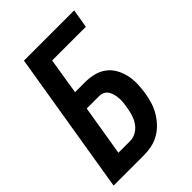

<svg xmlns="http://www.w3.org/2000/svg" viewBox="-215 -832 930 930"><g transform="rotate(-45 250.0 -367.5)"><path d="M3 0 124 -735H468L452 -639H221L191 -452H259Q290 -452 318.5 -445Q347 -438 370 -421Q393 -404 407 -379Q421 -354 427.5 -325.5Q434 -297 433 -266.5Q432 -236 427 -206Q423 -180 415 -154Q407 -128 393 -104Q379 -80 359 -59Q339 -38 315 -24.5Q291 -11 264.5 -5.5Q238 0 212 0ZM132 -96H212Q226 -96 240 -101Q254 -106 266 -115.5Q278 -125 287 -138Q296 -151 301.5 -165Q307 -179 310.5 -193Q314 -207 316 -221Q319 -236 320.5 -250.5Q322 -265 321 -279.5Q320 -294 316.5 -307.5Q313 -321 306 -332.5Q299 -344 286.5 -350Q274 -356 259 -356H175Z"/></g></svg>

Font: Iosevka SS18
Style: Bold Italic
Weight: 700
Italic angle: -9°
Monospace: yes
Designer: Belleve Invis
Foundry: Belleve Invis
Version: Version 25.1.1; ttfautohint (v1.8.4)